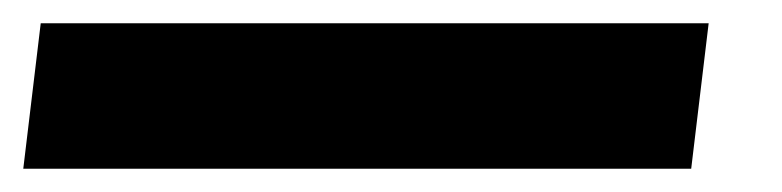

<svg xmlns="http://www.w3.org/2000/svg" viewBox="-32 -20 672 165"><path d="M3 0H577L562 125H-12Z"/></svg>

Font: Haskoy ExtraBold
Style: Italic
Weight: 800
Designer: Ertekin Erdin
Foundry: Ertekin Erdin
Version: Version 2.000; ttfautohint (v1.8.4.7-5d5b)